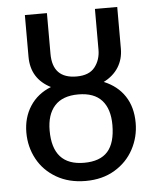

<svg xmlns="http://www.w3.org/2000/svg" viewBox="-51 -733 643 789"><g transform="rotate(-5 270.5 -338.5)"><path d="M496 -208Q496 -150 469 -99.5Q442 -49 391 -18.5Q340 12 271 12Q202 12 150.5 -18Q99 -48 72 -98Q45 -148 45 -207Q45 -269 75.5 -316Q106 -363 162 -385Q81 -426 81 -517V-689H172V-521Q172 -419 271 -419Q323 -419 346.5 -449Q370 -479 370 -521V-689H462V-517Q462 -474 441 -440.5Q420 -407 380 -387Q436 -364 466 -318.5Q496 -273 496 -208ZM400 -208Q400 -274 368 -309.5Q336 -345 271 -345Q206 -345 173.5 -309Q141 -273 141 -207Q141 -63 271 -63Q337 -63 368.5 -98.5Q400 -134 400 -208Z"/></g></svg>

Font: Fira Sans Compressed
Style: Regular
Weight: 400
Width: 1
Designer: bBox Type GmbH & Carrois Corporate GbR & Edenspiekermann AG
Foundry: bBox Type GmbH & Carrois Corporate GbR & Edenspiekermann AG
Version: Version 4.301